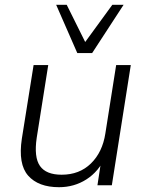

<svg xmlns="http://www.w3.org/2000/svg" viewBox="-20 -772 609 800"><path d="M226 8Q140 8 97.5 -40Q55 -88 71 -194L120 -501H181L133 -198Q121 -117 146.5 -80.5Q172 -44 237 -44Q311 -44 359 -91Q407 -138 419 -216L464 -501H525L446 0H386L404 -118H419Q391 -57 340 -24.5Q289 8 226 8ZM302 -551 214 -752H258L335 -597L448 -752H495L364 -551Z"/></svg>

Font: Mulish ExtraLight Light
Style: Italic
Weight: 300
Italic angle: -9°
Version: Version 3.603